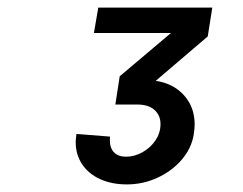

<svg xmlns="http://www.w3.org/2000/svg" viewBox="-20 -883 640 506"><path d="M269.5 -513.5Q269.5 -492.5 280.8 -481.2Q292 -470 312 -470Q334.5 -470 355.5 -481.8Q376.5 -493.5 389.8 -513.2Q403 -533 403 -556Q403 -579 387.2 -593.2Q371.5 -607.5 342 -607.5H284L295.5 -682L430.5 -796H227.5L239 -863H539.5L527.5 -787L390.5 -670Q437 -663 465 -631.8Q493 -600.5 493 -555Q493 -544 490.5 -528Q484.5 -492 458.8 -462Q433 -432 394.8 -414.5Q356.5 -397 314.5 -397Q274 -397 243.2 -411.2Q212.5 -425.5 196 -450.8Q179.5 -476 179.5 -508.5Q179.5 -515 181.5 -530L270 -523Q269.5 -519.5 269.5 -513.5Z"/></svg>

Font: JuliaMono MediumItalic
Style: Regular
Weight: 500
Italic angle: -9°
Monospace: yes
Designer: cormullion
Foundry: corm
Version: Version 0.049; ttfautohint (v1.8.4)